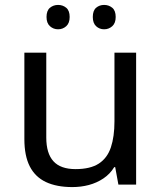

<svg xmlns="http://www.w3.org/2000/svg" viewBox="-20 -750 658 780"><path d="M533 -536V0H461L448 -71H444Q427 -43 400 -25Q373 -7 341 1.5Q309 10 274 10Q210 10 166.5 -10.5Q123 -31 101 -74Q79 -117 79 -185V-536H168V-191Q168 -127 197 -95Q226 -63 287 -63Q347 -63 381.5 -85.5Q416 -108 430.5 -151.5Q445 -195 445 -257V-536ZM169 -681Q169 -707 183 -718.5Q197 -730 216 -730Q235 -730 249 -718.5Q263 -707 263 -681Q263 -656 249 -643.5Q235 -631 216 -631Q197 -631 183 -643.5Q169 -656 169 -681ZM357 -681Q357 -707 370.5 -718.5Q384 -730 403 -730Q422 -730 436 -718.5Q450 -707 450 -681Q450 -656 436 -643.5Q422 -631 403 -631Q384 -631 370.5 -643.5Q357 -656 357 -681Z"/></svg>

Font: Noto Sans Kannada
Style: Regular
Weight: 400
Designer: Jelle Bosma - Monotype Design Team
Foundry: Monotype Imaging Inc.
Version: Version 2.003